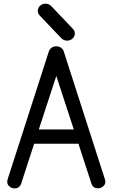

<svg xmlns="http://www.w3.org/2000/svg" viewBox="-20 -1020 609 1039"><path d="M189.9 -319.3H379.4L284.7 -608.9ZM20.8 -48.1 244.6 -742.4Q248.5 -753.9 259.3 -761.7Q270 -769.5 284.7 -769.3Q299.3 -769.5 310.2 -761.7Q321 -753.9 324.7 -742.7L548.3 -48.1Q551 -38.6 549.6 -30.2Q548.1 -21.7 542.7 -15.9Q537.4 -10 530.3 -5.9Q523.2 -1.7 514.8 -1.1Q506.3 -0.5 498.7 -2.3Q491 -4.2 484.5 -10.3Q478 -16.4 474.9 -25.9L404.5 -242.2H164.8L94.5 -26.1Q91.6 -16.6 85.1 -10.3Q78.6 -3.9 70.9 -2.1Q63.2 -0.2 54.8 -0.7Q46.4 -1.2 39.2 -5.5Q32 -9.8 26.6 -15.6Q21.2 -21.5 19.7 -30Q18.1 -38.6 20.8 -48.1ZM194.6 -936.3Q183.3 -948.2 184.6 -964.1Q185.8 -980 198.7 -990.5Q211.7 -1001 228.9 -999.9Q246.1 -998.8 257.6 -986.8L374.5 -863.8Q386 -851.8 384.8 -835.9Q383.5 -820.1 370.6 -809.6Q357.7 -799.1 340.5 -800.2Q323.2 -801.3 311.8 -813.2Z"/></svg>

Font: Tecnico
Style: Grueso
Weight: 700
Version: Version 1.3